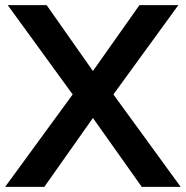

<svg xmlns="http://www.w3.org/2000/svg" viewBox="-21 -725 721 745"><path d="M-1 0 281 -386V-331L9 -705H160L356 -426H323L520 -705H671L399 -331V-386L680 0H529L322 -292H357L151 0Z"/></svg>

Font: Nunito Sans 12pt ExtraLight 11pt
Style: Bold
Weight: 700
Version: Version 3.101;gftools[0.9.27]